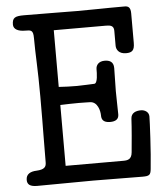

<svg xmlns="http://www.w3.org/2000/svg" viewBox="-56 -871 796 921"><g transform="rotate(-5 342.0 -410.5)"><path d="M613 -318C589 -318 565 -310 564 -281C562 -237 555 -162 551 -121C548 -87 528 -84 508 -84H230V-377C268 -378 280 -379 318 -379C345 -379 361 -378 372 -378C410 -378 420 -331 420 -310C420 -293 426 -275 461 -275C488 -275 503 -285 503 -308C503 -339 501 -382 501 -420C501 -458 503 -493 503 -531C503 -563 482 -570 460 -570C432 -570 418 -553 418 -533C418 -515 418 -464 401 -464C391 -464 346 -461 318 -461C279 -461 268 -462 230 -464V-737H482C504 -737 519 -733 519 -709V-637C519 -619 531 -597 566 -597C595 -597 607 -607 607 -643V-785C607 -813 597 -821 579 -821C461 -821 451 -819 352 -819C302 -819 183 -821 94 -821C52 -821 37 -815 37 -781C37 -758 60 -747 93 -747C121 -747 132 -747 132 -708C132 -627 138 -561 138 -425C138 -242 136 -237 136 -109C136 -87 127 -75 89 -73C61 -72 38 -62 38 -33C38 -11 51 0 86 0C167 0 275 -2 356 -2C437 -2 512 0 593 0C626 0 632 -5 635 -33C644 -114 651 -262 651 -285C651 -307 631 -318 613 -318Z"/></g></svg>

Font: Life Savers
Style: ExtraBold
Weight: 800
Designer: Pablo Impallari, Rodrigo Fuenzalida, Brenda Gallo
Foundry: Pablo Impallari, Rodrigo Fuenzalida, Brenda Gallo
Version: Version 3.000